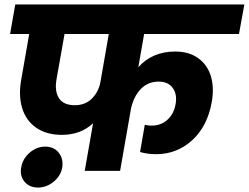

<svg xmlns="http://www.w3.org/2000/svg" viewBox="-20 -760 1107 854"><path d="M313 -292Q360.4 -292 390.9 -323.7Q421.4 -355.5 428.2 -403.8L463.9 -608.9H267.1L231.9 -410.2Q221.7 -356.4 241.7 -324.2Q261.7 -292 313 -292ZM24.9 -608.9 47.9 -740.2H1066.9L1043 -608.9H621.1L595.2 -460.9Q657.2 -530.8 759.8 -530.8Q821.3 -530.8 862.3 -500.7Q903.3 -470.7 918.2 -420.2Q933.1 -369.6 921.9 -306.2Q902.8 -198.2 834.7 -136.2Q766.6 -74.2 674.8 -74.2Q634.3 -74.2 603 -84L624 -205.1Q637.2 -201.2 654.8 -201.2Q695.8 -201.2 724.9 -227.5Q753.9 -253.9 761.2 -297.9Q768.6 -340.8 748.3 -368.9Q728 -397 686 -397Q638.2 -397 606.7 -364.5Q575.2 -332 563 -278.8L514.2 0H356.9L394 -211.9Q339.4 -160.2 254.9 -160.2Q185.5 -160.2 139.9 -192.6Q94.2 -225.1 77.9 -281.5Q61.5 -337.9 75.2 -410.2L109.9 -608.9ZM74.2 -15.1Q80.6 -53.7 111.8 -80.8Q143.1 -107.9 181.2 -107.9Q219.2 -107.9 241 -81.1Q262.7 -54.2 256.8 -15.1Q250.5 22 218.8 48.1Q187 74.2 148.9 74.2Q110.8 74.2 89.1 48.3Q67.4 22.5 74.2 -15.1Z"/></svg>

Font: SVN-Poppins
Style: Bold Italic
Weight: 700
Italic angle: -10°
Designer: Ninad Kale (Devanagari), Jonny Pinhorn (Latin)
Foundry: Indian Type Foundry
Version: Version 3.002 2017